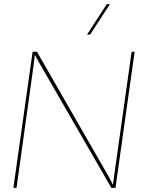

<svg xmlns="http://www.w3.org/2000/svg" viewBox="-20 -911 695 931"><path d="M632.8 -660.2 540 0H520L169.9 -606.9L148.9 -645L142.1 -588.9L60.1 0H44.9L138.2 -660.2H159.2L507.8 -53.2L527.8 -15.1L535.2 -70.8L618.2 -660.2ZM401.9 -743.2 498 -891.1H513.2L417 -743.2Z"/></svg>

Font: Human Sans Thin
Style: Italic
Weight: 100
Italic angle: -8°
Designer: Tim Radville
Foundry: Continuum
Version: Version 1.000;FEAKit 1.0